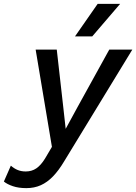

<svg xmlns="http://www.w3.org/2000/svg" viewBox="-117 -756 703 991"><path d="M19 215Q-21 215 -50.5 205Q-80 195 -97 181L-61 99Q-44 114 -25.5 121.5Q-7 129 16 129Q47 129 70.5 113Q94 97 115 63L151 2L67 -500H176L209 -208L222 -91L283 -203L447 -500H566L214 77Q186 124 156.5 154.5Q127 185 93.5 200Q60 215 19 215ZM387 -736H503L359 -568H270Z"/></svg>

Font: Kantumruy Pro Medium
Style: Italic
Weight: 500
Italic angle: -13°
Designer: Sovichet Tep
Foundry: Sovichet Tep
Version: Version 1.002